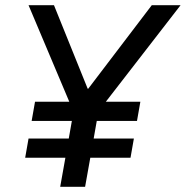

<svg xmlns="http://www.w3.org/2000/svg" viewBox="-20 -720 716 740"><path d="M388 -328H521L508 -254H353L341 -186H496L483 -112H328L308 0H212L232 -112H77L90 -186H245L257 -254H102L115 -328H247L90 -700H188L318 -378H320L565 -700H676Z"/></svg>

Font: Chakra Petch Medium
Style: Italic
Weight: 500
Italic angle: -10°
Designer: Katatrad Aksorn Co.,Ltd.
Foundry: Cadson Demak Co.,Ltd.
Version: Version 1.000; ttfautohint (v1.6)